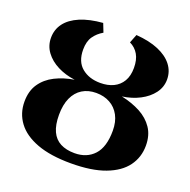

<svg xmlns="http://www.w3.org/2000/svg" viewBox="-133 -882 1015 1023"><g transform="rotate(20 374.0 -370.0)"><path d="M374 11Q258.5 11 182 -17.5Q105.5 -46 67.8 -96.8Q30 -147.5 30 -214Q30 -274.5 58 -315.5Q86 -356.5 134 -380.8Q182 -405 241.5 -414.5Q187 -421.5 142.8 -444Q98.5 -466.5 72.5 -501.8Q46.5 -537 46.5 -582Q46.5 -629 73.5 -664.8Q100.5 -700.5 153 -722.8Q205.5 -745 281 -751L300 -702.5Q268 -684 248.5 -655.8Q229 -627.5 229 -581.5Q229 -513 270.2 -479Q311.5 -445 375 -445Q417.5 -445 449.2 -460.2Q481 -475.5 499 -505.8Q517 -536 517 -581.5Q517 -627.5 499.8 -657.2Q482.5 -687 450.5 -702.5L469.5 -751Q544.5 -745.5 596.8 -723.2Q649 -701 676.5 -665.2Q704 -629.5 704 -583.5Q704 -540.5 677.8 -505.5Q651.5 -470.5 607.2 -447.5Q563 -424.5 508.5 -417Q569.5 -404 616.8 -378.8Q664 -353.5 691.2 -313Q718.5 -272.5 718.5 -214Q718.5 -148 681.2 -97.2Q644 -46.5 567.8 -17.8Q491.5 11 374 11ZM374 -46.5Q443 -46.5 484.2 -91Q525.5 -135.5 525.5 -228.5Q525.5 -279 506.2 -314.8Q487 -350.5 453 -369.2Q419 -388 374.5 -388Q329.5 -388 296.2 -367.5Q263 -347 245 -307.5Q227 -268 227 -210.5Q227 -153.5 243.8 -117.2Q260.5 -81 293.5 -63.8Q326.5 -46.5 374 -46.5Z"/></g></svg>

Font: Merriweather 48pt Black
Style: Regular
Weight: 900
Version: Version 2.100